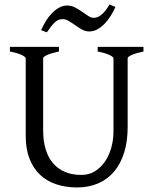

<svg xmlns="http://www.w3.org/2000/svg" viewBox="-20 -825 694 860"><path d="M622.6 -594.2Q589.4 -587.4 570.6 -579.1Q551.8 -570.8 551.8 -564V-255.9Q551.8 -191.9 536.1 -141.6Q520.5 -91.3 491.2 -56.6Q461.9 -22 419.9 -3.7Q377.9 14.6 325.2 14.6Q274.9 14.6 232.7 0.7Q190.4 -13.2 159.9 -41.7Q129.4 -70.3 112.3 -113.8Q95.2 -157.2 95.2 -216.8V-564Q95.2 -569.8 77.4 -578.6Q59.6 -587.4 24.4 -594.2V-615.2H244.1V-594.2Q210.9 -587.4 192.1 -579.1Q173.3 -570.8 173.3 -564V-241.2Q173.3 -194.3 184.3 -157.2Q195.3 -120.1 217 -94.5Q238.8 -68.8 270.5 -55.2Q302.2 -41.5 344.2 -41.5Q378.9 -41.5 405.8 -58.3Q432.6 -75.2 450.9 -102.5Q469.2 -129.9 478.8 -164.8Q488.3 -199.7 488.3 -235.8V-564Q488.3 -569.8 470.5 -578.6Q452.6 -587.4 417.5 -594.2V-615.2H622.6ZM497.1 -793.9Q488.3 -773.9 476.1 -754.4Q463.9 -734.9 449 -719.2Q434.1 -703.6 416.5 -693.8Q398.9 -684.1 379.9 -684.1Q362.8 -684.1 347.4 -692.6Q332 -701.2 317.4 -711.7Q302.7 -722.2 288.3 -730.7Q273.9 -739.3 259.8 -739.3Q240.2 -739.3 224.1 -723.4Q208 -707.5 189.9 -680.2L164.1 -689.9Q172.9 -710 184.8 -729.7Q196.8 -749.5 211.9 -765.1Q227.1 -780.8 244.4 -790.5Q261.7 -800.3 280.8 -800.3Q299.3 -800.3 315.9 -791.7Q332.5 -783.2 347.2 -772.7Q361.8 -762.2 375 -753.7Q388.2 -745.1 399.9 -745.1Q418.5 -745.1 436.3 -760.7Q454.1 -776.4 470.7 -805.2Z"/></svg>

Font: Gentium Kaktovik
Style: Regular
Weight: 400
Designer: J. Victor Gaultney and Annie Olsen
Foundry: SIL International
Version: Version 1.102; 2013; Maintenance release